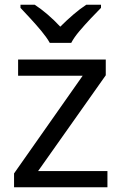

<svg xmlns="http://www.w3.org/2000/svg" viewBox="-20 -786 510 806"><path d="M431 0H39V-58L327 -468H56V-536H424V-470L140 -68H431ZM189 -606Q176 -629 154 -655.5Q132 -682 108 -708Q84 -734 66 -753V-766H126Q152 -749 180 -725Q208 -701 233 -674Q260 -701 288 -725Q316 -749 342 -766H404V-753Q385 -734 360.5 -708Q336 -682 313.5 -655.5Q291 -629 279 -606Z"/></svg>

Font: Noto Sans Tifinagh Air
Style: Regular
Weight: 400
Designer: JamraPatel
Foundry: JamraPatel LLC
Version: Version 2.006; ttfautohint (v1.8.4.7-5d5b)